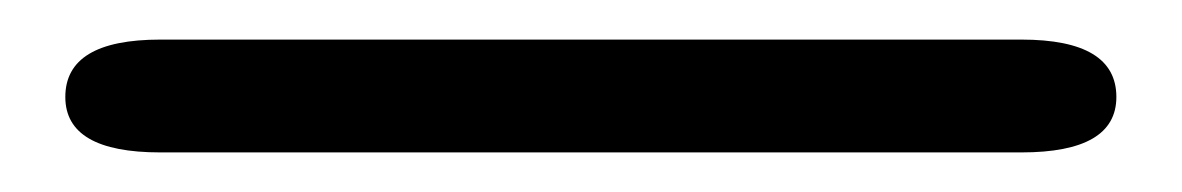

<svg xmlns="http://www.w3.org/2000/svg" viewBox="-20 61 597 97"><path d="M61 138Q13 138 13 110Q13 81 61 81H496Q544 81 544 110Q544 138 496 138Z"/></svg>

Font: Resource Han Rounded JP Normal
Style: Regular
Weight: 350
Designer: Cyano Hao (round all glyphs); Ryoko NISHIZUKA 西塚涼子 (kana, bopomofo & ideographs); Paul D. Hunt (Latin, Greek & Cyrillic)
Foundry: Cyano Hao
Version: 0.990